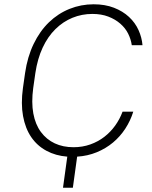

<svg xmlns="http://www.w3.org/2000/svg" viewBox="-20 -726 710 896"><path d="M294 5Q240 1 196.5 -22.5Q153 -46 125.5 -86.5Q98 -127 87.5 -184.5Q77 -242 87 -315L97 -385Q108 -461 137 -521Q166 -581 208.5 -622Q251 -663 304.5 -684.5Q358 -706 417 -706Q470 -706 511.5 -690Q553 -674 582 -647Q611 -620 626.5 -585.5Q642 -551 645 -515H595Q591 -543 578 -569Q565 -595 541.5 -615.5Q518 -636 485.5 -648.5Q453 -661 411 -661Q362 -661 318 -643Q274 -625 238.5 -590Q203 -555 179 -503.5Q155 -452 145 -385L135 -315Q126 -248 135.5 -196.5Q145 -145 171 -110Q197 -75 235.5 -57Q274 -39 323 -39Q365 -39 401.5 -52Q438 -65 467 -87.5Q496 -110 517.5 -140Q539 -170 552 -205H602Q589 -163 565 -126Q541 -89 507.5 -61Q474 -33 431.5 -15.5Q389 2 340 5L320 150H274Z"/></svg>

Font: Retni Sans Light
Style: Italic
Weight: 300
Italic angle: -8°
Designer: Vitaly Kuzmin
Foundry: ParaType Ltd.
Version: Version 1.00;June 10, 2019;FontCreator 11.5.0.2425 64-bit; t